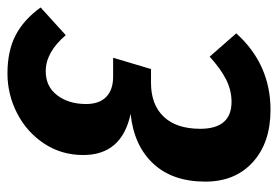

<svg xmlns="http://www.w3.org/2000/svg" viewBox="-138 -610 762 527"><g transform="rotate(-90 243.5 -346.0)"><path d="M487 -616 411 -547Q364 -602 312 -602Q270 -602 246 -570.5Q222 -539 222 -491Q222 -455 241.5 -436Q261 -417 297 -417H349L318 -313H280Q220 -313 187 -278Q154 -243 154 -178Q154 -92 228 -92Q260 -92 289.5 -107Q319 -122 352 -152L416 -79Q331 15 206 15Q116 15 62.5 -33.5Q9 -82 9 -164Q9 -254 58.5 -307Q108 -360 195 -369Q82 -393 82 -499Q82 -559 113.5 -606.5Q145 -654 196.5 -680.5Q248 -707 306 -707Q368 -707 411 -684.5Q454 -662 487 -616Z"/></g></svg>

Font: Fira Sans Extra Condensed SemiBold
Style: Italic
Weight: 600
Width: 3
Italic angle: -8°
Designer: Carrois Corporate & Edenspiekermann AG
Foundry: Carrois Corporate GbR & Edenspiekermann AG
Version: Version 4.203